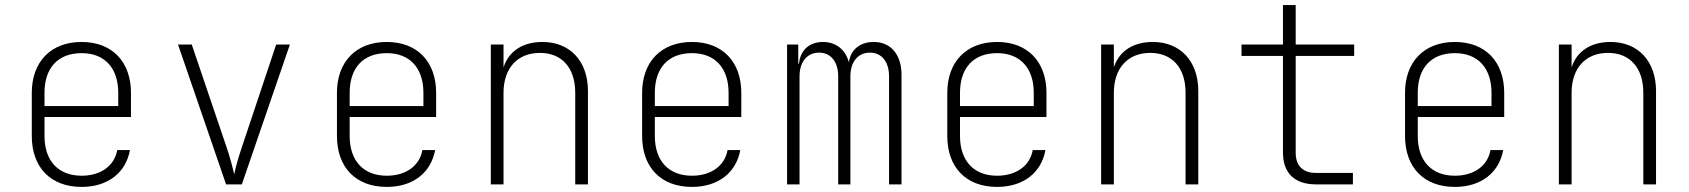

<svg xmlns="http://www.w3.org/2000/svg" viewBox="-20 -725 6640 755"><path d="M301 10C404 10 475 -46 491 -135H441C430 -72 375 -34 301 -34C208 -34 155 -94 155 -190V-265H495V-360C495 -481 422 -560 301 -560C179 -560 105 -481 105 -360V-190C105 -68 178 10 301 10ZM155 -308V-360C155 -457 207 -516 301 -516C393 -516 445 -456 445 -360V-308Z M869 0H931L1120 -550H1066L929 -140C917 -104 905 -62 901 -39C896 -62 885 -104 873 -140L734 -550H680Z M1501 10C1604 10 1675 -46 1691 -135H1641C1630 -72 1575 -34 1501 -34C1408 -34 1355 -94 1355 -190V-265H1695V-360C1695 -481 1622 -560 1501 -560C1379 -560 1305 -481 1305 -360V-190C1305 -68 1378 10 1501 10ZM1355 -308V-360C1355 -457 1407 -516 1501 -516C1593 -516 1645 -456 1645 -360V-308Z M1910 0H1960V-360C1960 -457 2015 -517 2103 -517C2189 -517 2242 -459 2242 -360V0H2292V-367C2292 -485 2221 -560 2113 -560C2035 -560 1980 -523 1960 -460V-550H1910Z M2701 10C2804 10 2875 -46 2891 -135H2841C2830 -72 2775 -34 2701 -34C2608 -34 2555 -94 2555 -190V-265H2895V-360C2895 -481 2822 -560 2701 -560C2579 -560 2505 -481 2505 -360V-190C2505 -68 2578 10 2701 10ZM2555 -308V-360C2555 -457 2607 -516 2701 -516C2793 -516 2845 -456 2845 -360V-308Z M3075 0H3124V-425C3124 -482 3154 -518 3201 -518C3247 -518 3276 -482 3276 -425V0H3324V-425C3324 -482 3354 -518 3401 -518C3447 -518 3476 -482 3476 -425V0H3525V-431C3525 -510 3483 -560 3416 -560C3362 -560 3325 -530 3318 -480C3305 -530 3267 -560 3216 -560C3163 -560 3127 -528 3122 -475H3119V-550H3075Z M3901 10C4004 10 4075 -46 4091 -135H4041C4030 -72 3975 -34 3901 -34C3808 -34 3755 -94 3755 -190V-265H4095V-360C4095 -481 4022 -560 3901 -560C3779 -560 3705 -481 3705 -360V-190C3705 -68 3778 10 3901 10ZM3755 -308V-360C3755 -457 3807 -516 3901 -516C3993 -516 4045 -456 4045 -360V-308Z M4310 0H4360V-360C4360 -457 4415 -517 4503 -517C4589 -517 4642 -459 4642 -360V0H4692V-367C4692 -485 4621 -560 4513 -560C4435 -560 4380 -523 4360 -460V-550H4310Z M5155 0H5300V-45H5155C5103 -45 5075 -73 5075 -125V-505H5305V-550H5075V-705H5025V-550H4862V-505H5025V-125C5025 -44 5071 0 5155 0Z M5701 10C5804 10 5875 -46 5891 -135H5841C5830 -72 5775 -34 5701 -34C5608 -34 5555 -94 5555 -190V-265H5895V-360C5895 -481 5822 -560 5701 -560C5579 -560 5505 -481 5505 -360V-190C5505 -68 5578 10 5701 10ZM5555 -308V-360C5555 -457 5607 -516 5701 -516C5793 -516 5845 -456 5845 -360V-308Z M6110 0H6160V-360C6160 -457 6215 -517 6303 -517C6389 -517 6442 -459 6442 -360V0H6492V-367C6492 -485 6421 -560 6313 -560C6235 -560 6180 -523 6160 -460V-550H6110Z"/></svg>

Font: JetBrains Mono Thin
Style: Regular
Weight: 100
Monospace: yes
Designer: Philipp Nurullin, Konstantin Bulenkov
Foundry: JetBrains
Version: Version 2.305